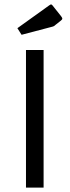

<svg xmlns="http://www.w3.org/2000/svg" viewBox="-20 -852 316 872"><path d="M98 -625H178V0H98ZM78 -694 59 -724 204 -828Q210 -832 211 -832Q215 -832 218 -828L257 -779Q263 -771 263 -768Q263 -763 256 -758L232 -739Q228 -735 224 -733Q220 -731 211 -729Z"/></svg>

Font: Changa ExtraLight Light
Style: Regular
Weight: 300
Version: Version 3.002; ttfautohint (v1.8.2)